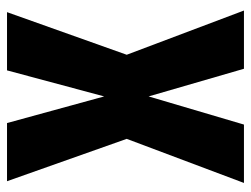

<svg xmlns="http://www.w3.org/2000/svg" viewBox="-104 -611 715 547"><g transform="rotate(-90 253.5 -337.5)"><path d="M5.8 0H172.1L252.3 -271.6L331.1 0H497L371 -334L492.4 -675H326.5L252.3 -398.2L176.4 -675H10.7L131.4 -334Z"/></g></svg>

Font: Anybody Thin Condensed
Style: Regular
Weight: 100
Width: 3
Version: Version 1.113;gftools[0.9.25]